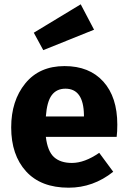

<svg xmlns="http://www.w3.org/2000/svg" viewBox="-20 -855 594 892"><path d="M417 -717 181 -622 137 -703 355 -835ZM525 -276Q525 -243 522 -219H193Q201 -152 231 -125Q261 -98 314 -98Q373 -98 441 -145L506 -57Q413 17 299 17Q170 17 101 -59Q32 -135 32 -263Q32 -387 97.5 -467.5Q163 -548 280 -548Q395 -548 460 -476Q525 -404 525 -276ZM370 -314V-321Q368 -443 284 -443Q243 -443 220.5 -413Q198 -383 193 -314Z"/></svg>

Font: Fira Sans
Style: Bold
Weight: 700
Designer: bBox Type GmbH & Carrois Corporate GbR & Edenspiekermann AG
Foundry: bBox Type GmbH & Carrois Corporate GbR & Edenspiekermann AG
Version: Version 4.301;PS 004.301;hotconv 1.0.88;makeotf.lib2.5.64775